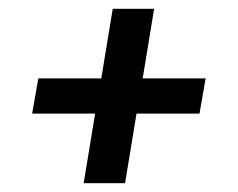

<svg xmlns="http://www.w3.org/2000/svg" viewBox="-20 -558 540 436"><path d="M170 -142 196 -300H53L67 -380H210L236 -538H330L304 -380H447L433 -300H290L264 -142Z"/></svg>

Font: Iosevka Semibold Oblique
Style: Regular
Weight: 600
Italic angle: -9°
Monospace: yes
Designer: Belleve Invis
Foundry: Belleve Invis
Version: Version 32.5.0; ttfautohint (v1.8.4)